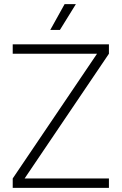

<svg xmlns="http://www.w3.org/2000/svg" viewBox="-20 -916 593 936"><path d="M225 -770H272L350 -896H295ZM42 0H511V-46H100L511 -654V-700H42V-654H453L42 -46Z"/></svg>

Font: Arthouse Owned Light
Style: Regular
Weight: 300
Designer: Jeremy Tribby
Foundry: Tribby Type
Version: Version 1.000;PS 001.000;hotconv 1.0.88;makeotf.lib2.5.64775